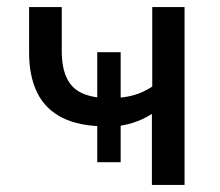

<svg xmlns="http://www.w3.org/2000/svg" viewBox="-20 -521 621 541"><path d="M408 0V-200Q383 -184 354.5 -175Q326 -166 300 -165L320 -183V-64H254V-183L279 -165Q204 -165 156 -189Q108 -213 85 -259.5Q62 -306 62 -373V-501H154V-378Q154 -332 167.5 -302.5Q181 -273 209 -259.5Q237 -246 278 -245L254 -234V-374H320V-234L299 -245Q328 -245 355.5 -252.5Q383 -260 409 -277V-501H500V0Z"/></svg>

Font: Nunitoga
Style: Medium
Weight: 500
Designer: Vernon Adams
Foundry: Vernon Adams
Version: Version 1.0